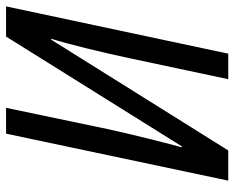

<svg xmlns="http://www.w3.org/2000/svg" viewBox="-88 -666 754 617"><g transform="rotate(-90 288.5 -357.0)"><path d="M17 0H114L470 -569H473C456 -516 429 -405 411 -320L343 0H425L577 -714H480L127 -149H124C142 -215 166 -311 183 -389L251 -714H168Z"/></g></svg>

Font: Noto Sans Condensed
Style: Italic
Weight: 400
Width: 3
Italic angle: -12°
Designer: Monotype Design Team
Foundry: Monotype Imaging Inc.
Version: Version 2.013